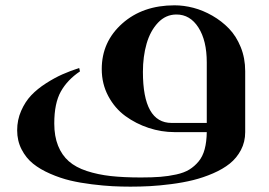

<svg xmlns="http://www.w3.org/2000/svg" viewBox="-20 -492 1000 715"><path d="M629.9 0Q581.1 0 533.7 -15.6Q486.3 -31.2 447 -59.8Q407.7 -88.4 383.3 -134Q358.9 -179.7 358.9 -234.9Q358.9 -336.4 435.1 -404.3Q511.2 -472.2 629.9 -472.2Q664.6 -472.2 700.2 -462.9Q735.8 -453.6 770.8 -433.6Q805.7 -413.6 832.8 -385.5Q859.9 -357.4 876.5 -316.4Q893.1 -275.4 893.1 -227.1V0Q893.1 36.6 877.2 66.7Q861.3 96.7 835.7 117.2Q810.1 137.7 773.4 153.6Q736.8 169.4 699.2 178.7Q661.6 188 617.9 193.6Q574.2 199.2 538.3 201.2Q502.4 203.1 465.8 203.1Q431.6 203.1 398.7 201.4Q365.7 199.7 322 194.3Q278.3 189 241.5 180.2Q204.6 171.4 167 155Q129.4 138.7 103 117.4Q76.7 96.2 60.3 64.2Q43.9 32.2 43.9 -6.8Q43.9 -45.4 58.8 -79.3Q73.7 -113.3 96.4 -137.2Q119.1 -161.1 151.1 -181.6Q183.1 -202.1 212.4 -215.1Q241.7 -228 274.9 -238.8L277.8 -226.1Q231 -194.8 206.5 -151.1Q182.1 -107.4 182.1 -32.2Q182.1 15.6 196.3 50.8Q210.4 85.9 236.3 108.6Q262.2 131.3 303.2 144.8Q344.2 158.2 392.3 163.6Q440.4 168.9 504.9 168.9Q546.9 168.9 577.1 166.5Q607.4 164.1 636.5 157.7Q665.5 151.4 685.1 139.4Q704.6 127.4 719.7 109.1Q734.9 90.8 742.2 63.5Q749.5 36.1 750 0ZM619.1 -34.2H750V-259.8Q750 -340.8 719 -389.4Q688 -438 637.2 -438Q597.2 -438 568.4 -407.5Q539.6 -377 525.9 -329.3Q512.2 -281.7 512.2 -224.1Q512.2 -34.2 619.1 -34.2Z"/></svg>

Font: Laureen pro
Style: Bold
Weight: 700
Designer: Ahmed zaza
Foundry: zazatype
Version: Version 1.000